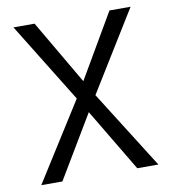

<svg xmlns="http://www.w3.org/2000/svg" viewBox="-79 -762 744 831"><g transform="rotate(-10 293.0 -346.5)"><path d="M457.5 0 293 -275.4 128.4 0H35.6L252 -342.8L35.6 -693.4H128.4L293 -411.6L457.5 -693.4H550.3L334 -342.8L550.3 0Z"/></g></svg>

Font: CaskaydiaMono NF SemiLight
Style: Regular
Weight: 350
Designer: Aaron Bell
Foundry: Saja Typeworks
Version: Version 2111.001; ttfautohint (v1.8.4);Nerd Fonts 3.1.1